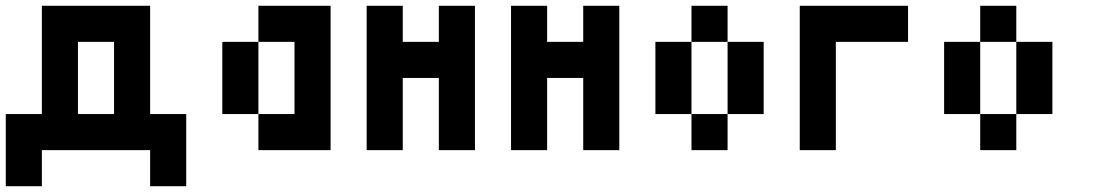

<svg xmlns="http://www.w3.org/2000/svg" viewBox="-20 -520 3790 665"><path d="M500 -125H625V125H500V0H125V125H0V-125H125V-500H500ZM250 -125H375V-375H250Z M875 0V-125H750V-375H875V-125H1000V-375H875V-500H1125V0Z M1375 0H1250V-500H1375V-375H1500V-500H1625V0H1500V-250H1375Z M1875 0H1750V-500H1875V-375H2000V-500H2125V0H2000V-250H1875Z M2375 -375V-500H2500V-375ZM2375 -125H2250V-375H2375ZM2625 -125H2500V-375H2625ZM2500 -125V0H2375V-125Z M2875 0H2750V-500H3125V-375H2875Z M3375 -375V-500H3500V-375ZM3375 -125H3250V-375H3375ZM3625 -125H3500V-375H3625ZM3500 -125V0H3375V-125Z"/></svg>

Font: Tiny5
Style: Regular
Weight: 400
Designer: Stefan Schmidt
Foundry: Made with Bits'n'Picas by Kreative Software
Version: Version 1.002; ttfautohint (v1.8.4.7-5d5b)